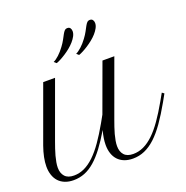

<svg xmlns="http://www.w3.org/2000/svg" viewBox="-187 -956 1068 1100"><g transform="rotate(-20 346.5 -406.0)"><path d="M105 -578.6H177.2L52.7 -236.8Q45.9 -217.8 39.1 -198Q32.2 -178.2 27.1 -158.9Q22 -139.6 18.8 -121.8Q15.6 -104 15.6 -88.9Q15.6 -55.2 33.7 -35.2Q51.8 -15.1 88.9 -15.1Q121.6 -15.1 152.1 -29.3Q182.6 -43.5 212.6 -72Q242.7 -100.6 272.9 -143.8Q303.2 -187 335.9 -244.6L359.9 -287.6L466.3 -578.6H538.6L414.1 -236.8Q407.2 -217.8 400.4 -198Q393.6 -178.2 388.4 -158.9Q383.3 -139.6 380.1 -121.8Q377 -104 377 -88.9Q377 -55.2 394.8 -35.2Q412.6 -15.1 450.2 -15.1Q482.9 -15.1 513.4 -29.3Q543.9 -43.5 574 -72Q604 -100.6 634.3 -143.8Q664.6 -187 697.3 -244.6L722.7 -289.6L735.4 -280.3L710.4 -235.4Q674.8 -172.4 642.3 -126.2Q609.9 -80.1 577.4 -50Q544.9 -20 511.2 -5.4Q477.5 9.3 439.5 9.3Q409.7 9.3 387 0.2Q364.3 -8.8 348.9 -25.4Q333.5 -42 325.7 -65.4Q317.9 -88.9 317.9 -117.7Q317.9 -136.7 321.3 -158.9Q324.7 -181.2 331.5 -204.6Q298.8 -149.4 268.6 -109.1Q238.3 -68.8 208 -42.5Q177.7 -16.1 145.8 -3.4Q113.8 9.3 78.1 9.3Q48.3 9.3 25.6 0.2Q2.9 -8.8 -12.5 -25.4Q-27.8 -42 -35.6 -65.4Q-43.5 -88.9 -43.5 -117.7Q-43.5 -143.1 -37.4 -173.3Q-31.2 -203.6 -19.5 -236.8ZM200.7 -666.5Q216.3 -673.3 235.4 -690.9Q254.4 -708.5 271.5 -731.9Q286.1 -751.5 294.9 -768.1Q303.7 -784.7 310.3 -796.9Q316.9 -809.1 323.5 -815.7Q330.1 -822.3 340.3 -822.3Q352.5 -822.3 357.9 -814.2Q363.3 -806.2 363.3 -794.9Q363.3 -780.8 355.2 -765.6Q347.2 -750.5 334.5 -736.1Q321.8 -721.7 305.7 -708.5Q289.6 -695.3 272.9 -684.6Q256.3 -673.8 241 -665.8Q225.6 -657.7 214.8 -654.3ZM337.9 -666.5Q353 -673.3 372.3 -690.9Q391.6 -708.5 408.7 -731.9Q423.3 -751.5 432.1 -768.1Q440.9 -784.7 447.5 -796.9Q454.1 -809.1 460.7 -815.7Q467.3 -822.3 477.5 -822.3Q489.3 -822.3 494.9 -814.2Q500.5 -806.2 500.5 -794.9Q500.5 -780.8 492.4 -765.6Q484.4 -750.5 471.7 -736.1Q459 -721.7 442.6 -708.5Q426.3 -695.3 409.7 -684.6Q393.1 -673.8 377.7 -665.8Q362.3 -657.7 351.6 -654.3Z"/></g></svg>

Font: Petit Formal Script
Style: Regular
Weight: 400
Version: Version 1.001; ttfautohint (v0.8) -G 200 -r 50